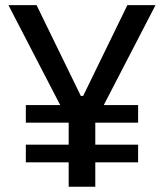

<svg xmlns="http://www.w3.org/2000/svg" viewBox="-20 -713 626 733"><path d="M78.6 -244.6V-312H507.3V-244.6ZM78.6 -93.3V-160.6H507.3V-93.3ZM251.5 -231.4 12.2 -693.4H119.6L288.6 -346.7H297.4L466.3 -693.4H573.7L334.5 -231.4ZM242.2 0V-341.8H343.8V0Z"/></svg>

Font: Cascadia Code
Style: Regular
Weight: 400
Designer: Aaron Bell
Foundry: Saja Typeworks
Version: Version 2404.023